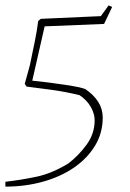

<svg xmlns="http://www.w3.org/2000/svg" viewBox="-41 -576 484 714"><path d="M-21 118V100Q39 93 95.5 81Q152 69 213 32Q251 3 281 -38Q311 -79 311 -129Q311 -153 296.5 -178.5Q282 -204 255 -222Q202 -235 150.5 -242Q99 -249 58 -254L51 -264L70 -333Q79 -376 88 -420Q97 -464 101 -498L111 -506L334 -516L363 -556L376 -550L346 -487L125 -478L79 -276Q110 -273 148.5 -268Q187 -263 221.5 -257.5Q256 -252 276 -245Q307 -224 324 -197.5Q341 -171 341 -139Q341 -81 312 -33.5Q283 14 233 48Q183 82 117.5 100Q52 118 -21 118Z"/></svg>

Font: Labrada ExtraLight
Style: Italic
Weight: 200
Italic angle: -7°
Designer: Mercedes Jáuregui
Foundry: Omnibus-Type Team
Version: Version 1.000; ttfautohint (v1.8.4.7-5d5b)